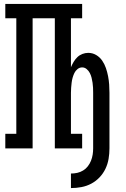

<svg xmlns="http://www.w3.org/2000/svg" viewBox="-20 -755 640 977"><path d="M341 202V128Q358 128 373.5 124.5Q389 121 403 112.5Q417 104 427 91Q437 78 443 63Q449 48 451.5 32Q454 16 454 0V-283Q454 -296 453.5 -308.5Q453 -321 451 -334Q449 -347 446 -359.5Q443 -372 437 -383.5Q431 -395 421 -403.5Q411 -412 398 -412Q385 -412 374.5 -403.5Q364 -395 358.5 -383.5Q353 -372 349.5 -359.5Q346 -347 344.5 -334Q343 -321 342 -308.5Q341 -296 341 -283V-74H398V0H259V-662H146V0H7V-74H63V-662H7V-735H398V-662H341V-413Q347 -427 355 -440.5Q363 -454 374 -464.5Q385 -475 399.5 -480.5Q414 -486 429 -486Q451 -486 469.5 -475Q488 -464 500 -446.5Q512 -429 519 -408.5Q526 -388 530 -367Q534 -346 535.5 -325Q537 -304 537 -283V0Q537 27 532.5 53.5Q528 80 516.5 104Q505 128 486.5 147.5Q468 167 444.5 179.5Q421 192 394.5 197Q368 202 341 202Z"/></svg>

Font: Iosevka Slab Extended
Style: Regular
Weight: 400
Width: 7
Monospace: yes
Designer: Belleve Invis
Foundry: Belleve Invis
Version: Version 11.1.1; ttfautohint (v1.8.3)